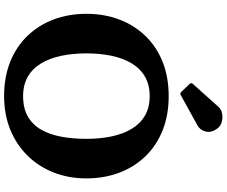

<svg xmlns="http://www.w3.org/2000/svg" viewBox="-102 -958 1075 910"><g transform="rotate(90 435.0 -502.5)"><path d="M45 -375Q45 -291.2 71.6 -220.2Q98.2 -149.2 148.7 -96.4Q199.3 -43.5 271.6 -14.2Q344 15 435 15Q522.5 15 594.1 -14.2Q665.8 -43.5 717.5 -96.4Q769.3 -149.2 797.1 -220.2Q825 -291.2 825 -375Q825 -458.8 798.4 -529.8Q771.8 -600.8 721.3 -653.6Q670.8 -706.5 598.4 -735.8Q526 -765 435 -765Q344 -765 271.6 -735.8Q199.3 -706.5 148.7 -653.6Q98.2 -600.8 71.6 -529.8Q45 -458.8 45 -375ZM232.5 -375Q232.5 -439.7 244 -494.4Q255.5 -549 279.8 -589.5Q304 -630 342.6 -652.5Q381.3 -675 435 -675Q489.3 -675 527.6 -652.5Q566 -630 590.2 -589.5Q614.5 -549 626 -494.4Q637.5 -439.7 637.5 -375Q637.5 -310.8 627.4 -255.9Q617.2 -201 594 -160.5Q570.7 -120 531.8 -97.5Q492.8 -75 435 -75Q381.3 -75 342.6 -97.5Q304 -120 279.8 -160.5Q255.5 -201 244 -255.9Q232.5 -310.8 232.5 -375ZM414.5 -825.5Q419.3 -820.2 422.6 -819.9Q426 -819.5 432 -823.2L573 -901Q596.5 -913.8 603 -940.5Q609.5 -967.3 589 -995Q577.8 -1010.8 557.5 -1016.4Q537.3 -1022 517.3 -1018Q497.3 -1014 485.5 -1000.5L378 -880.5Q369.5 -872.3 377.8 -863.5Z"/></g></svg>

Font: Besley
Style: Regular
Weight: 400
Designer: Owen Earl
Foundry: indestructible type*
Version: Version 4.000